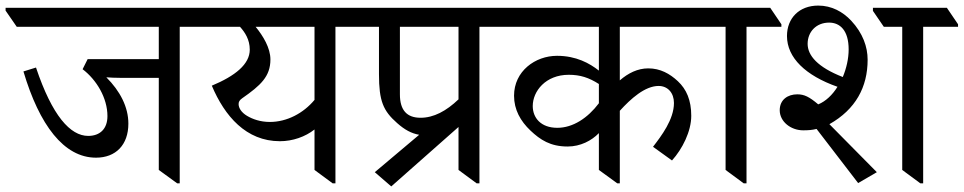

<svg xmlns="http://www.w3.org/2000/svg" viewBox="-60 -651 3453 688"><path d="M284 -86C355 -86 400 -132 400 -208C400 -268 370 -325 321 -374C334 -373 352 -372 373 -372H509V-42L575 6H584V-555H709V-564L669 -623H-40V-613L0 -555H509V-439H254L236 -403C286 -365 325 -300 325 -235C325 -189 298 -164 256 -164C192 -164 127 -236 69 -409L24 -395C81 -203 169 -86 284 -86Z M943 -145C989 -145 1034 -161 1067 -187V-42L1132 6H1142V-555H1267V-564L1227 -623H629V-612L669 -555H800C818 -535 835 -509 835 -473C835 -421 783 -379 699 -344C745 -235 822 -145 943 -145ZM825 -236C805 -248 795 -264 795 -278C795 -286 798 -292 808 -299C874 -345 909 -377 909 -438C909 -479 883 -522 856 -555H1067V-293C1027 -245 968 -214 907 -214C873 -214 845 -224 825 -236Z M1342 17 1583 -196V-42L1648 6H1658V-555H1783V-564L1743 -623H1187V-612L1227 -555H1298V-385C1298 -289 1313 -254 1363 -210C1390 -186 1414 -173 1442 -168L1283 -34ZM1373 -313V-555H1583V-295C1539 -253 1494 -229 1447 -229C1398 -229 1373 -256 1373 -313Z M1974 -126C2020 -126 2060 -147 2086 -174V-42L2152 6H2161V-254C2200 -297 2251 -343 2300 -343C2333 -343 2355 -318 2355 -282C2355 -223 2310 -164 2280 -125L2348 -76C2385 -117 2417 -180 2417 -236C2417 -292 2400 -331 2369 -360C2340 -387 2306 -406 2263 -406C2225 -406 2191 -389 2161 -363V-555H2494V-564L2454 -623H1703V-612L1743 -555H2086V-398C2053 -424 2005 -451 1936 -451C1858 -451 1782 -396 1782 -308C1782 -258 1805 -217 1841 -183C1876 -150 1912 -126 1974 -126ZM1849 -271C1849 -324 1895 -383 1978 -383C2019 -383 2050 -373 2086 -350V-281C2046 -228 1993 -193 1937 -193C1878 -193 1849 -229 1849 -271Z M2605 6H2615V-555H2740V-564L2700 -623H2414V-613L2454 -555H2540V-42Z M3015 5 3082 -34 2912 -206C3006 -259 3049 -339 3049 -437C3049 -483 3032 -532 2990 -577C2960 -609 2920 -631 2872 -631C2804 -631 2760 -586 2760 -522C2760 -444 2827 -380 2941 -340C2923 -311 2899 -288 2872 -277C2840 -304 2822 -313 2797 -313C2763 -313 2734 -294 2734 -256C2734 -215 2774 -184 2818 -184C2836 -184 2850 -185 2866 -189ZM3238 6H3248V-555H3373V-564L3333 -623H3068V-612L3107 -555H3173V-42ZM2834 -494C2834 -536 2864 -570 2911 -570C2950 -570 2981 -542 2981 -474C2981 -441 2973 -406 2960 -375C2870 -410 2834 -452 2834 -494Z"/></svg>

Font: Noto Serif Devanagari
Style: Regular
Weight: 400
Designer: Universal Thirst, Indian Type Foundry and the Monotype Design Team
Foundry: Monotype Imaging Inc.
Version: Version 2.004